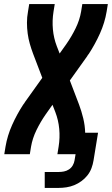

<svg xmlns="http://www.w3.org/2000/svg" viewBox="-20 -755 548 940"><path d="M199 165V87H267Q280 87 293 84.5Q306 82 317.5 74.5Q329 67 336 55Q343 43 345 30L350 0H261L267 -37Q274 -81 270 -124Q266 -167 251 -206L237 -242L203 -194Q178 -158 158.5 -118Q139 -78 132 -37L126 0H1L7 -37Q16 -91 39.5 -143.5Q63 -196 95 -245H96V-246Q98 -248 99.5 -250.5Q101 -253 102 -255L187 -374L142 -492Q133 -516 126 -540.5Q119 -565 115.5 -591Q112 -617 112 -644Q112 -671 117 -698L123 -735H248L242 -698Q235 -654 239 -611Q243 -568 258 -529L272 -493L306 -541Q331 -577 350.5 -617Q370 -657 377 -698L383 -735H508L502 -698Q493 -644 469.5 -591.5Q446 -539 414 -490H413V-489Q411 -487 409.5 -484.5Q408 -482 407 -480L322 -361L367 -243Q379 -211 387.5 -176Q396 -141 397 -105H460L438 30Q435 49 428 68Q421 87 408.5 103Q396 119 379 131.5Q362 144 343.5 151.5Q325 159 305.5 162Q286 165 267 165Z"/></svg>

Font: Iosevka Curly XBdObl
Style: Regular
Weight: 800
Italic angle: -9°
Monospace: yes
Designer: Belleve Invis
Foundry: Belleve Invis
Version: Version 11.1.0; ttfautohint (v1.8.3)